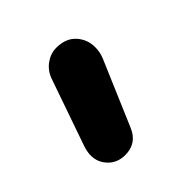

<svg xmlns="http://www.w3.org/2000/svg" viewBox="-97 -247 486 486"><g transform="rotate(-45 146.0 -4.0)"><path d="M92.8 154.2Q65.2 154.2 47.6 136.1Q30 118 30 93.2Q30 81.2 34.5 66.8L97.8 -115Q105.8 -136.5 123.5 -149Q141.2 -161.5 161 -161.5Q195.2 -161.5 213.6 -141.2Q232 -121 232 -92.8Q232 -75.2 225.5 -59.5L150.8 115.5Q134.2 154.2 92.8 154.2Z"/></g></svg>

Font: National Park
Style: Regular
Weight: 400
Designer: Andrea Herstowski, Ben Hoepner
Version: Version 1.009